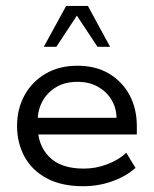

<svg xmlns="http://www.w3.org/2000/svg" viewBox="-20 -634 532 664"><path d="M267.9 10Q192.6 10 141.6 -17.4Q90.5 -44.8 64.8 -92.3Q39 -139.7 39 -198.4Q39 -257.2 64.7 -304.2Q90.3 -351.2 137.3 -378.9Q184.3 -406.7 247.8 -406.7Q311.8 -406.7 357.8 -378.9Q403.7 -351.2 428.5 -304.4Q453.2 -257.6 453.2 -198.1V-169H82.6V-226.5H383Q382.6 -259.8 366.2 -287.9Q349.8 -316 319.6 -333.5Q289.4 -351 247.8 -351Q204.6 -351 173.8 -332.4Q143.1 -313.8 126.7 -283.4Q110.3 -253 110.3 -217.5V-198.4Q110.3 -131.4 150.5 -91.1Q190.7 -50.9 270.1 -50.9Q312.1 -50.9 351.6 -66.2Q391.2 -81.4 416.7 -105.8L448.6 -53.3Q416.1 -24.2 368.2 -7.1Q320.4 10 267.9 10ZM131.5 -472.2 208.8 -613.5H284L360.7 -472.2H317.2L245.8 -580L175 -472.2Z"/></svg>

Font: Rokkitt SemiBold
Style: Regular
Weight: 600
Designer: Vernon Adams
Foundry: Vernon Adams
Version: Version 3.103